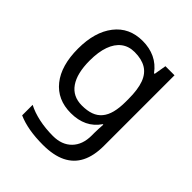

<svg xmlns="http://www.w3.org/2000/svg" viewBox="-216 -728 1047 1047"><g transform="rotate(45 307.5 -204.0)"><path d="M275 -597Q328 -597 370.5 -577Q413 -557 443 -516H448L460 -587H530V-42Q530 34 504 85.5Q478 137 425 163Q372 189 290 189Q232 189 183.5 180.5Q135 172 97 155V74Q135 94 186 105Q237 116 295 116Q364 116 403.5 75.5Q443 35 443 -35V-56Q443 -68 444 -90.5Q445 -113 446 -122H442Q414 -81 372.5 -61Q331 -41 276 -41Q172 -41 113.5 -114Q55 -187 55 -318Q55 -446 113.5 -521.5Q172 -597 275 -597ZM287 -523Q242 -523 210.5 -499Q179 -475 162.5 -429Q146 -383 146 -317Q146 -218 182.5 -165.5Q219 -113 289 -113Q330 -113 359 -123.5Q388 -134 407 -156.5Q426 -179 435 -214Q444 -249 444 -297V-318Q444 -391 427.5 -436Q411 -481 376 -502Q341 -523 287 -523Z"/></g></svg>

Font: Noto Sans Tamil UI
Style: Regular
Weight: 400
Designer: Jelle Bosma - Monotype Design Team
Foundry: Monotype Imaging Inc.
Version: Version 2.004